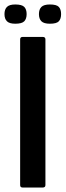

<svg xmlns="http://www.w3.org/2000/svg" viewBox="-20 -838 293 858"><path d="M183 -11Q183 0 171 0H81Q70 0 70 -11V-662Q70 -673 81 -673H171Q183 -673 183 -662ZM99 -775Q99 -754 88.5 -743Q78 -732 48 -732Q22 -732 11 -743Q0 -754 0 -775Q0 -796 11 -807Q22 -818 48 -818Q78 -818 88.5 -807Q99 -796 99 -775ZM253 -775Q253 -754 243 -743Q233 -732 203 -732Q176 -732 165 -743Q154 -754 154 -775Q154 -796 165 -807Q176 -818 203 -818Q233 -818 243 -807Q253 -796 253 -775Z"/></svg>

Font: Glory SemiBold
Style: Regular
Weight: 600
Designer: Robert Leuschke
Foundry: Robert Leuschke
Version: Version 1.011